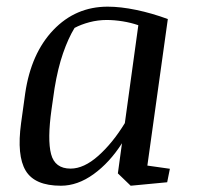

<svg xmlns="http://www.w3.org/2000/svg" viewBox="-20 -561 605 591"><path d="M494.6 0 382.3 10.7 342.8 -27.3 355.5 -120.1Q317.4 -60.5 268.1 -24.9Q218.8 10.7 167.5 10.7Q86.9 10.7 59.1 -35.6Q31.2 -82 44.9 -182.1L57.6 -273.9Q75.7 -397 144.3 -468.8Q212.9 -540.5 311.5 -540.5Q351.1 -540.5 399.2 -530.5Q447.3 -520.5 496.6 -502.4L433.6 -51.3L502.9 -41.5ZM138.7 -225.1Q125.5 -131.3 137.2 -86.7Q148.9 -42 197.3 -42Q238.3 -42 282.7 -81.5Q327.1 -121.1 364.3 -182.1L405.8 -483.4Q383.3 -491.2 357.4 -495.4Q331.5 -499.5 308.6 -499.5Q281.7 -499.5 255.6 -492.7Q229.5 -485.8 209.5 -475.1Q189.9 -442.9 174.1 -397.2Q158.2 -351.6 147.9 -289.1Z"/></svg>

Font: Noticia Text
Style: Italic
Weight: 400
Italic angle: -8°
Designer: JM Sole
Foundry: JM Sole
Version: Version 1.003